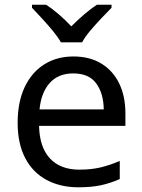

<svg xmlns="http://www.w3.org/2000/svg" viewBox="-20 -786 604 816"><path d="M292 -546Q361 -546 410.5 -516Q460 -486 486.5 -431.5Q513 -377 513 -304V-251H146Q148 -160 192.5 -112.5Q237 -65 317 -65Q368 -65 407.5 -74.5Q447 -84 489 -102V-25Q448 -7 408 1.5Q368 10 313 10Q237 10 178.5 -21Q120 -52 87.5 -113.5Q55 -175 55 -264Q55 -352 84.5 -415Q114 -478 167.5 -512Q221 -546 292 -546ZM291 -474Q228 -474 191.5 -433.5Q155 -393 148 -321H421Q420 -389 389 -431.5Q358 -474 291 -474ZM239 -606Q226 -629 204 -655.5Q182 -682 158 -708Q134 -734 116 -753V-766H176Q202 -749 230 -725Q258 -701 283 -674Q310 -701 338 -725Q366 -749 392 -766H454V-753Q435 -734 410.5 -708Q386 -682 363.5 -655.5Q341 -629 329 -606Z"/></svg>

Font: Noto Sans Indic Siyaq Numbers
Style: Regular
Weight: 400
Designer: Monotype Design Team
Foundry: Monotype Imaging Inc.
Version: Version 2.002; ttfautohint (v1.8.4.7-5d5b)